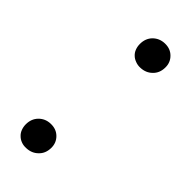

<svg xmlns="http://www.w3.org/2000/svg" viewBox="-185 -565 602 602"><g transform="rotate(45 115.5 -264.0)"><path d="M97.7 -477.1C97.7 -469.2 99.1 -461.9 101.6 -455.6C104 -449.2 107.9 -443.4 112.8 -439C117.2 -434.6 123 -431.2 129.9 -428.7C136.2 -426.3 143.6 -424.8 151.4 -425.3C167 -425.8 180.2 -431.2 190.4 -441.4C200.7 -451.2 206.1 -463.9 206.5 -480C207 -496.1 201.7 -508.8 191.4 -519C181.2 -529.3 168 -534.2 151.9 -533.7C135.7 -533.2 123 -527.3 112.8 -517.1C102.5 -506.3 97.7 -493.2 97.7 -477.1ZM22.9 -45.9C22.9 -38.1 24.4 -30.8 26.9 -24.4C29.3 -18.1 33.2 -12.2 38.1 -7.8C42.5 -3.4 48.3 0.5 55.2 2.9C61.5 5.4 68.8 6.3 76.7 5.9C92.3 5.4 105.5 0 115.7 -10.3C126 -20 131.3 -32.7 131.8 -48.8C132.3 -64.9 127 -77.6 116.7 -87.9C106.4 -98.1 93.3 -103 77.1 -102.5C61 -102.1 48.3 -96.2 38.1 -85.9C27.8 -75.2 22.9 -62 22.9 -45.9Z"/></g></svg>

Font: Roboto Condensed
Style: Italic
Weight: 400
Designer: Google
Version: Version 1.000;PS 001.000;hotconv 1.0.88;makeotf.lib2.5.64775